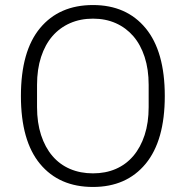

<svg xmlns="http://www.w3.org/2000/svg" viewBox="-20 -730 737 762"><path d="M349 12Q215 12 139 -79.5Q63 -171 63 -349Q63 -527 139 -618.5Q215 -710 349 -710Q482 -710 558 -618Q634 -526 634 -349Q634 -172 558 -80Q482 12 349 12ZM349 -42Q399 -42 439.5 -59.5Q480 -77 509 -111Q538 -145 554 -194Q570 -243 570 -305V-393Q570 -455 554 -504Q538 -553 509 -586.5Q480 -620 439.5 -638Q399 -656 349 -656Q299 -656 258 -638Q217 -620 188 -586.5Q159 -553 143 -504Q127 -455 127 -393V-305Q127 -243 143 -194Q159 -145 188 -111Q217 -77 258 -59.5Q299 -42 349 -42Z"/></svg>

Font: IBM Plex Sans Arabic Light
Style: Regular
Weight: 300
Designer: Mike Abbink, Paul van der Laan, Pieter van Rosmalen, Wael Morcos, Khajak Apelian
Foundry: Bold Monday
Version: Version 1.2